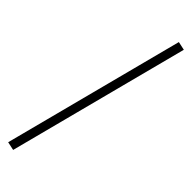

<svg xmlns="http://www.w3.org/2000/svg" viewBox="-282 -741 793 793"><g transform="rotate(45 114.5 -344.5)"><path d="M30 55 -7 47 199 -744 236 -736Z"/></g></svg>

Font: Nunito Sans 10pt Condensed ExtraLight
Style: Regular
Weight: 250
Width: 3
Designer: Vernon Adams
Foundry: Vernon Adams
Version: Version 3.101;gftools[0.9.27]